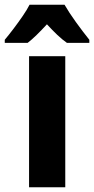

<svg xmlns="http://www.w3.org/2000/svg" viewBox="-62 -786 395 806"><path d="M212 0H60V-550H212ZM209 -766Q228 -733 256.5 -693.5Q285 -654 313 -619V-606H219Q199 -620 178.5 -639.5Q158 -659 135 -684Q112 -659 91.5 -639Q71 -619 54 -606H-42V-619Q-26 -638 -5.5 -665Q15 -692 33.5 -719Q52 -746 62 -766Z"/></svg>

Font: Noto Sans Condensed ExtraBold
Style: Regular
Weight: 800
Width: 3
Designer: Monotype Design Team
Foundry: Monotype Imaging Inc.
Version: Version 2.013; ttfautohint (v1.8.4.7-5d5b)